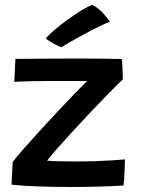

<svg xmlns="http://www.w3.org/2000/svg" viewBox="-20 -762 577 786"><path d="M485.5 -2.5Q444.5 0 386.5 1.8Q328.5 3.5 267 3.5Q200.5 3.5 136.8 1.2Q73 -1 27 -6L32 -99Q45.5 -117 75.2 -151Q105 -185 142.5 -226Q180 -267 218 -307.8Q256 -348.5 287.8 -381Q319.5 -413.5 336.5 -430Q326.5 -430.5 300.5 -430.5Q274.5 -430.5 242.5 -430.5Q210.5 -430.5 183 -430.5Q152 -430.5 120 -429.8Q88 -429 65 -428.2Q42 -427.5 38.5 -427L43 -521Q61 -521 99 -521.2Q137 -521.5 185.5 -522Q234 -522.5 283.5 -522.5Q331 -522.5 383 -522Q435 -521.5 478.5 -520.5Q479.5 -516.5 480.5 -498.8Q481.5 -481 482.2 -462.2Q483 -443.5 483 -437Q462.5 -418 428.8 -383.8Q395 -349.5 355.8 -308Q316.5 -266.5 279 -225.8Q241.5 -185 213 -152.5Q184.5 -120 173 -104.5Q185.5 -102.5 222.2 -101.8Q259 -101 296.5 -101Q332 -101 369.5 -102.2Q407 -103.5 439.2 -105.5Q471.5 -107.5 491.5 -109.5Q491.5 -104.5 491 -89.5Q490.5 -74.5 489.8 -56.2Q489 -38 487.8 -22.8Q486.5 -7.5 485.5 -2.5ZM358 -742Q384.5 -728.5 404 -705.8Q423.5 -683 430 -673Q411 -666 381.5 -651.5Q352 -637 320.8 -620Q289.5 -603 264.8 -588.8Q240 -574.5 231 -568.5Q226 -570 212.5 -576.8Q199 -583.5 185.8 -591.5Q172.5 -599.5 167.5 -604.5Q180 -620 205.5 -641.5Q231 -663 260.5 -684.2Q290 -705.5 316.5 -721.5Q343 -737.5 358 -742Z"/></svg>

Font: Grandstander Medium
Style: Regular
Weight: 500
Designer: Tyler Finck
Foundry: Etcetera Type Co
Version: Version 1.200; ttfautohint (v1.8.3)